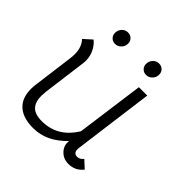

<svg xmlns="http://www.w3.org/2000/svg" viewBox="-176 -791 940 940"><g transform="rotate(45 294.0 -321.0)"><path d="M510 -27Q492 -6 473.5 2Q455 10 433 10Q398 10 375 -14.5Q352 -39 357 -72Q318 -32 276.5 -12Q235 8 186 8Q113 8 76 -29.5Q39 -67 45 -141L73 -355Q76 -375 76 -391Q76 -442 48 -470L90 -508Q109 -494 123 -467Q137 -440 137 -408Q137 -397 136 -391L106 -163Q104 -141 104 -132Q104 -90 125 -68Q146 -46 193 -46Q247 -46 289.5 -70.5Q332 -95 364 -147L412 -500H470L415 -84Q414 -80 414 -74Q414 -45 439 -45Q458 -45 471 -63ZM141 -605Q141 -625 154 -638.5Q167 -652 185 -652Q202 -652 213 -641Q224 -630 224 -613Q224 -594 210.5 -580.5Q197 -567 179 -567Q163 -567 152 -578Q141 -589 141 -605ZM356 -605Q356 -625 369 -638.5Q382 -652 400 -652Q417 -652 428 -641Q439 -630 439 -613Q439 -594 425.5 -580.5Q412 -567 394 -567Q378 -567 367 -578Q356 -589 356 -605Z"/></g></svg>

Font: Bellota
Style: Italic
Weight: 400
Italic angle: -7.5°
Designer: Kemie Guaida
Foundry: Kemie Guaida
Version: Version 4.001